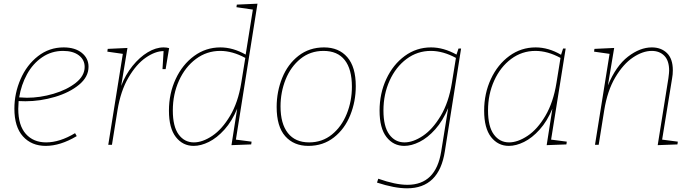

<svg xmlns="http://www.w3.org/2000/svg" viewBox="-20 -785 3760 1041"><path d="M81 -237Q79 -209 79 -195Q79 -105 120 -59Q161 -13 230 -13Q304 -13 387 -63L396 -47Q307 6 228 6Q151 6 104.5 -45.5Q58 -97 58 -196Q58 -279 91.5 -356Q125 -433 186 -480.5Q247 -528 325 -528Q387 -528 423.5 -498.5Q460 -469 460 -423Q460 -368 408.5 -325.5Q357 -283 277.5 -259.5Q198 -236 118 -236ZM84 -257Q110 -255 126 -255Q197 -255 270 -276.5Q343 -298 391 -336Q439 -374 439 -422Q439 -461 407.5 -485Q376 -509 322 -509Q259 -509 208.5 -474.5Q158 -440 126.5 -382.5Q95 -325 84 -257Z M897 -524 878 -410H861L867 -508Q822 -508 770.5 -472.5Q719 -437 676.5 -364.5Q634 -292 617 -187L587 0H567L646 -493L562 -505L564 -520L671 -525L637 -319Q660 -380 698.5 -427.5Q737 -475 781 -501.5Q825 -528 867 -528Q884 -528 897 -524Z M1376 -765 1259 -28 1344 -17 1342 -2 1235 2 1266 -196Q1238 -128 1197 -82.5Q1156 -37 1112.5 -15.5Q1069 6 1030 6Q971 6 933.5 -42Q896 -90 896 -185Q896 -278 932.5 -356.5Q969 -435 1032.5 -481.5Q1096 -528 1175 -528Q1243 -528 1312 -489L1351 -733L1262 -746L1264 -760ZM1288 -335 1310 -471Q1240 -509 1174 -509Q1101 -509 1042.5 -465.5Q984 -422 950.5 -348Q917 -274 917 -186Q917 -99 948.5 -56Q980 -13 1031 -13Q1078 -13 1131 -48.5Q1184 -84 1227.5 -157Q1271 -230 1288 -335Z M1909 -318Q1909 -235 1879 -160.5Q1849 -86 1790.5 -40Q1732 6 1652 6Q1573 6 1526.5 -46.5Q1480 -99 1480 -205Q1480 -288 1510 -362.5Q1540 -437 1598.5 -482.5Q1657 -528 1737 -528Q1817 -528 1863 -475Q1909 -422 1909 -318ZM1501 -208Q1501 -114 1541 -63.5Q1581 -13 1656 -13Q1727 -13 1779.5 -55.5Q1832 -98 1860 -167.5Q1888 -237 1888 -315Q1888 -410 1849 -459.5Q1810 -509 1734 -509Q1662 -509 1609 -466Q1556 -423 1528.5 -354Q1501 -285 1501 -208Z M2466 -522H2480L2392 35Q2361 236 2187 236Q2119 236 2024 205L2031 184Q2124 217 2189 217Q2343 217 2372 37L2410 -199Q2381 -130 2340 -84Q2299 -38 2255 -16Q2211 6 2172 6Q2113 6 2075.5 -42Q2038 -90 2038 -185Q2038 -278 2074.5 -356.5Q2111 -435 2174.5 -481.5Q2238 -528 2317 -528Q2385 -528 2455 -489ZM2430 -335 2452 -471Q2382 -509 2316 -509Q2243 -509 2184.5 -465.5Q2126 -422 2092.5 -348Q2059 -274 2059 -186Q2059 -99 2090.5 -56Q2122 -13 2173 -13Q2220 -13 2273 -48.5Q2326 -84 2369.5 -157Q2413 -230 2430 -335Z M2968 -28 3053 -17 3051 -2 2944 2 2975 -196Q2947 -128 2906 -82.5Q2865 -37 2821.5 -15.5Q2778 6 2739 6Q2680 6 2642.5 -42Q2605 -90 2605 -185Q2605 -278 2641.5 -356.5Q2678 -435 2741.5 -481.5Q2805 -528 2884 -528Q2954 -528 3022 -488L3033 -522H3047ZM2997 -335 3019 -471Q2949 -509 2883 -509Q2810 -509 2751.5 -465.5Q2693 -422 2659.5 -348Q2626 -274 2626 -186Q2626 -99 2657.5 -56Q2689 -13 2740 -13Q2787 -13 2840.5 -48.5Q2894 -84 2937 -157Q2980 -230 2997 -335Z M3570 -28 3655 -17 3653 -2 3546 2 3604 -361Q3608 -391 3608 -402Q3608 -456 3582 -482.5Q3556 -509 3514 -509Q3465 -509 3412 -473.5Q3359 -438 3316 -365.5Q3273 -293 3256 -187L3226 0H3206L3285 -493L3201 -505L3203 -520L3310 -525L3276 -322Q3320 -428 3385 -478Q3450 -528 3514 -528Q3565 -528 3596.5 -497Q3628 -466 3628 -404Q3628 -381 3624 -360Z"/></svg>

Font: Bitter Pro Thin
Style: Italic
Weight: 250
Italic angle: -9°
Designer: Sol Matas, and Bitter project Authors
Foundry: Sol Matas
Version: Version 1.010